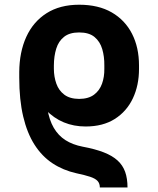

<svg xmlns="http://www.w3.org/2000/svg" viewBox="-20 -573 680 825"><path d="M527.9 232.6H409Q409 214.9 399 204.3Q389 193.8 367 186.5Q345.1 179.2 308.4 171.5Q251.1 158.7 205.7 128.7Q160.3 98.7 128.4 48.8Q96.5 -1.1 79.6 -72.7Q62.7 -144.3 62.7 -239.8V-266L178.5 -247.3V-221.1Q175.7 -154.7 183.6 -105.9Q191.6 -57 211 -23.8Q230.4 9.4 261.3 29.2Q292.2 48.9 335 57.2Q388.7 67.2 425.7 81.6Q462.7 96 485.2 116.6Q507.6 137.1 517.8 165.6Q527.9 194.1 527.9 232.6ZM348 -29.5Q297.2 -29.5 254.3 -47.2Q211.5 -64.8 175.8 -101.7Q140 -138.6 109.6 -195.1Q101.1 -211.4 89.8 -221.2Q78.6 -231.1 70.6 -238.3Q62.6 -245.5 62.7 -253.3V-263.1Q63.2 -349.1 92.9 -414.4Q122.7 -479.7 180.1 -516.2Q237.5 -552.7 320.1 -552.7Q403 -552.7 460.3 -519.6Q517.5 -486.4 547.4 -427.7Q577.3 -369 577.3 -291.8V-276.8Q577.3 -206.2 550.8 -150.2Q524.2 -94.1 473.2 -61.8Q422.2 -29.5 348 -29.5ZM320.1 -148Q360.5 -148.3 384.3 -166.3Q408 -184.2 418.4 -213.4Q428.8 -242.7 428.3 -276.8V-291.8Q428.8 -329.8 419.3 -362.1Q409.8 -394.3 386.2 -414Q362.6 -433.6 320.1 -433.6Q279.1 -433.6 255.4 -414.8Q231.6 -396.1 221.7 -364Q211.7 -331.8 211.5 -291.8V-276.8Q211.7 -243 222.1 -213.6Q232.5 -184.2 256.2 -166.3Q280 -148.3 320.1 -148Z"/></svg>

Font: Inter Tight
Style: Regular
Weight: 400
Designer: Rasmus Andersson
Foundry: rsms
Version: Version 3.002